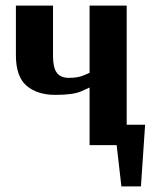

<svg xmlns="http://www.w3.org/2000/svg" viewBox="-20 -520 557 688"><path d="M301 0V-206H300Q300 -206 271.5 -193Q243 -180 178 -180Q114 -180 75.5 -212.5Q37 -245 37 -322V-500H170V-318Q170 -278 183.5 -259.5Q197 -241 227 -241Q259 -241 280 -250Q301 -259 301 -259V-500H434V0ZM415 148 398 0H301V-73H500L485 148Z"/></svg>

Font: Arsenal SC
Style: Bold
Weight: 700
Designer: Andrij Shevchenko
Foundry: Stairsfor
Version: Version 2.001; ttfautohint (v1.8.4.7-5d5b)